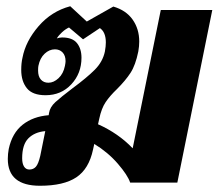

<svg xmlns="http://www.w3.org/2000/svg" viewBox="-20 -585 700 615"><path d="M660 -553 548 0H397Q389 -24 357.5 -60.5Q326 -97 282 -124L278 -106Q265 -44 224.5 -17Q184 10 108 10Q5 10 5 -76Q5 -92 8 -108Q19 -159 52.5 -185.5Q86 -212 136 -216L137 -223Q140 -242 157.5 -258Q175 -274 212 -302Q258 -336 283.5 -361.5Q309 -387 316 -420Q319 -437 319 -449Q319 -482 300 -495L246 -459L201 -497Q190 -492 179 -482Q168 -472 162 -462Q171 -465 179 -465Q212 -465 226.5 -447Q241 -429 241 -400Q241 -350 208.5 -315Q176 -280 126 -280Q84 -280 66 -302.5Q48 -325 48 -361Q48 -383 52 -400Q62 -453 103.5 -501Q145 -549 205 -565L258 -516L343 -564Q384 -552 405 -522Q426 -492 426 -452Q426 -437 423 -420Q414 -376 398 -351.5Q382 -327 355 -300Q332 -278 318.5 -258Q305 -238 298 -205L294 -187Q359 -158 405 -110L495 -553ZM190 -389Q190 -407 180.5 -417Q171 -427 156 -427Q138 -427 123 -413Q108 -399 103 -374Q102 -369 102 -359Q102 -340 111 -330Q120 -320 135 -320Q152 -320 167.5 -334.5Q183 -349 188 -374Q190 -384 190 -389ZM109 -86 125 -165Q91 -162 71 -142Q51 -122 51 -78Q51 -61 57 -51.5Q63 -42 74 -42Q87 -42 95 -51Q103 -60 109 -86Z"/></svg>

Font: Trirong ExtraBold
Style: Italic
Weight: 800
Italic angle: -12°
Designer: Katatrad Team
Foundry: CadsonDemak
Version: Version 1.001